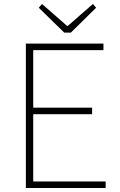

<svg xmlns="http://www.w3.org/2000/svg" viewBox="-20 -945 602 965"><path d="M110 0V-726H500V-693H147V-404H443V-371H147V-33H511V0ZM303 -781 175 -906 191 -925 317 -815H321L447 -925L463 -906L336 -781Z"/></svg>

Font: Noto Sans TC
Style: Regular
Weight: 100
Designer: Ryoko NISHIZUKA 西塚涼子 (kana, bopomofo & ideographs); Paul D. Hunt (Latin, Greek & Cyrillic); Sandoll Communications 산돌커뮤니
Foundry: Adobe
Version: Version 2.004;hotconv 1.0.118;makeotfexe 2.5.65603